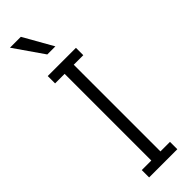

<svg xmlns="http://www.w3.org/2000/svg" viewBox="-306 -920 924 924"><g transform="rotate(-45 156.0 -457.5)"><path d="M60 0V-50H125V-640H60V-690H252V-640H187V-50H252V0ZM28 -915H102L187 -765H132Z"/></g></svg>

Font: Radio Canada Condensed Light
Style: Regular
Weight: 300
Width: 3
Designer: Charles Daoud, Etienne Aubert Bonn, Alexandre Saumier Demers, Jacques Le Bailly
Foundry: Radio-Canada
Version: Version 2.104; ttfautohint (v1.8.4.7-5d5b);gftools[0.9.28.de